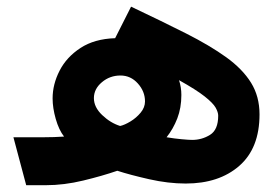

<svg xmlns="http://www.w3.org/2000/svg" viewBox="-20 -545 823 565"><path d="M19.5 -141.1H108.4Q124.5 -141.1 138.9 -141.6Q153.3 -142.1 168.5 -143.1Q153.3 -162.6 144 -195.1Q134.8 -227.5 134.8 -255.4Q134.8 -296.9 155.3 -336.9Q175.8 -377 216.8 -403.8Q257.8 -430.7 318.8 -432.6L365.7 -525.4Q456.5 -482.4 527.1 -446.8Q597.7 -411.1 645.8 -376.5Q693.8 -341.8 718.8 -301.5Q743.7 -261.2 743.7 -208.5Q743.7 -108.9 684.1 -56.9Q624.5 -4.9 526.4 -4.9Q475.1 -4.9 418.9 -17.6Q362.8 -30.3 325.2 -42.5Q281.2 -27.3 224.9 -13.7Q168.5 0 114.7 0H57.1ZM256.3 -256.3Q256.3 -229.5 280.8 -206.3Q305.2 -183.1 333.5 -174.3Q346.7 -177.2 364 -187.7Q381.3 -198.2 394 -213.6Q406.7 -229 406.7 -246.6Q406.7 -275.9 385.7 -299.3Q364.7 -322.8 334.5 -322.8Q303.2 -322.8 279.8 -303Q256.3 -283.2 256.3 -256.3ZM470.2 -141.1Q493.2 -137.2 514.6 -135.3Q536.1 -133.3 545.4 -133.3Q574.2 -133.3 598.1 -148.2Q622.1 -163.1 622.1 -204.6Q622.1 -214.8 614.5 -228.3Q606.9 -241.7 582.3 -261.2Q557.6 -280.8 506.8 -309.1Q513.7 -288.1 513.7 -265.6Q513.7 -227.5 501.7 -196.5Q489.7 -165.5 470.2 -141.1Z"/></svg>

Font: Vazirmatn RD UI ExtraBold
Style: Regular
Weight: 800
Designer: Saber Rastikerdar
Foundry: Saber Rastikerdar
Version: Version 33.003